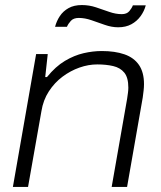

<svg xmlns="http://www.w3.org/2000/svg" viewBox="-20 -740 639 760"><path d="M31 0 123 -526H169L159 -435H166Q200 -477 237 -499Q274 -521 311 -529.5Q348 -538 383 -538Q435 -538 472.5 -525Q510 -512 530 -483Q550 -454 550 -407Q550 -395 548.5 -382Q547 -369 545 -354L483 0H422L483 -348Q485 -361 486.5 -372.5Q488 -384 488 -393Q488 -433 472 -452.5Q456 -472 428 -478.5Q400 -485 365 -485Q330 -485 294.5 -472.5Q259 -460 227.5 -436.5Q196 -413 173.5 -378.5Q151 -344 144 -300L91 0ZM198 -634Q204 -657 217 -676.5Q230 -696 251.5 -708Q273 -720 304 -720Q333 -720 360 -711Q387 -702 412.5 -693Q438 -684 462 -684Q482 -684 492 -696Q502 -708 506 -719H557Q551 -696 536.5 -676Q522 -656 500 -644Q478 -632 448 -632Q422 -632 395 -641.5Q368 -651 342 -660Q316 -669 292 -669Q271 -669 260.5 -657.5Q250 -646 245 -634Z"/></svg>

Font: Archivo SemiExpanded ExtraLight
Style: Italic
Weight: 250
Width: 6
Italic angle: -10°
Designer: Hector Gatti
Foundry: Omnibus-Type
Version: Version 2.001